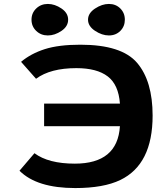

<svg xmlns="http://www.w3.org/2000/svg" viewBox="-20 -938 828 975"><path d="M79 -71 155 -160Q226 -107 360 -107Q577 -107 589 -297H204V-412H589Q582 -508 527 -550Q472 -592 368 -592Q236 -592 163 -538L87 -624Q137 -666 207.5 -688.5Q278 -711 388 -711Q598 -711 676.5 -618.5Q755 -526 755 -351Q755 -103 591 -24Q506 17 362 17Q167 17 79 -71ZM164 -781Q140 -804 140 -838Q140 -872 164 -895Q188 -918 223 -918Q258 -918 292 -895Q326 -872 326 -838Q326 -804 292 -781Q258 -758 223 -758Q188 -758 164 -781ZM462.5 -781.5Q427 -805 427 -838Q427 -871 462.5 -894.5Q498 -918 533 -918Q568 -918 591 -895Q614 -872 614 -838Q614 -804 591 -781Q568 -758 533 -758Q498 -758 462.5 -781.5Z"/></svg>

Font: Fix15 Mono
Style: Bold
Weight: 700
Designer: Carrois Corporate & Edenspiekermann AG
Foundry: Carrois Corporate GbR & Edenspiekermann AG
Version: Version 3.206